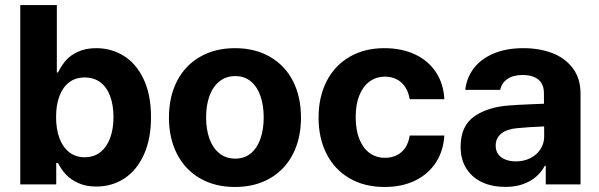

<svg xmlns="http://www.w3.org/2000/svg" viewBox="-20 -727 2362 757"><path d="M59.9 -707H204.1V-441.3H208.7Q223.3 -470.1 240.4 -489.6Q257.5 -509 287.7 -523.1Q318 -537.1 359.3 -537.1Q419.6 -537.1 468.7 -506.4Q517.7 -475.7 546.6 -414.2Q575.4 -352.8 575.4 -264.8Q575.4 -178.9 547.1 -116.9Q518.8 -55 470 -23.2Q421.2 8.5 359.2 8.5Q318.8 8.5 288.9 -5.2Q258.9 -18.8 240.5 -38.4Q222 -57.9 208.7 -84.4H201.7V0H59.9ZM313.9 -107Q350 -107 375.5 -127Q401.1 -147 414.2 -182.8Q427.4 -218.5 427.4 -265.6Q427.4 -312.3 414.4 -347.6Q401.5 -382.9 375.9 -402.3Q350.4 -421.6 313.9 -421.6Q278.2 -421.6 253 -402.7Q227.9 -383.8 214.5 -348.7Q201.1 -313.6 201.1 -265.6Q201.1 -217.7 214.5 -181.9Q227.9 -146.2 253.3 -126.6Q278.6 -107 313.9 -107Z M646.1 -263.2Q646.1 -345.3 677.8 -407Q709.4 -468.8 768.5 -502.9Q827.5 -537.1 906.6 -537.1Q985.6 -537.1 1044.7 -502.9Q1103.8 -468.8 1135.3 -407Q1166.7 -345.3 1166.7 -263.2Q1166.7 -182.2 1135.3 -120.2Q1103.8 -58.2 1044.7 -24Q985.6 10.2 906.6 10.2Q827.5 10.2 768.5 -24Q709.4 -58.2 677.8 -120.2Q646.1 -182.2 646.1 -263.2ZM1019.7 -264.4Q1019.7 -311.3 1007 -348.1Q994.4 -385 969.2 -406Q943.9 -427 907.7 -427Q870.8 -427 844.9 -406Q818.9 -385 805.7 -348.4Q792.6 -311.9 792.6 -264.4Q792.6 -216.9 805.7 -180.2Q818.9 -143.6 844.9 -122.6Q870.8 -101.6 907.7 -101.6Q943.9 -101.6 969.2 -122.6Q994.4 -143.6 1007 -180.5Q1019.7 -217.4 1019.7 -264.4Z M1236 -263.2Q1236 -344.4 1267.6 -406.4Q1299.3 -468.3 1357.9 -502.7Q1416.5 -537.1 1495.6 -537.1Q1563.8 -537.1 1616.4 -512.5Q1669 -487.8 1699 -442Q1729 -396.2 1731.9 -335.8H1595.4Q1591.2 -362.3 1578.5 -382.5Q1565.8 -402.7 1545.4 -413.7Q1525.1 -424.7 1498.1 -424.7Q1463.4 -424.7 1437.4 -405.9Q1411.4 -387 1396.9 -351.4Q1382.4 -315.8 1382.4 -265.6Q1382.4 -215 1396.7 -179Q1411 -143 1437 -123.9Q1462.9 -104.8 1498.1 -104.8Q1523.8 -104.8 1544.4 -115Q1565 -125.2 1578.2 -145.1Q1591.4 -165 1595.4 -192.7H1731.9Q1728.4 -132.7 1698.9 -86.8Q1669.3 -40.9 1617.5 -15.4Q1565.6 10.2 1496.4 10.2Q1416.5 10.2 1357.5 -24.4Q1298.4 -59 1267.2 -121Q1236 -183 1236 -263.2Z M2063.6 -225.3 2016.7 -221.4Q1978.2 -218 1956.2 -200.2Q1934.3 -182.4 1934.3 -152.6Q1934.3 -133 1944.3 -119.1Q1954.3 -105.2 1972.5 -98Q1990.7 -90.7 2013.6 -90.7Q2046.2 -90.7 2071.7 -103.8Q2097.1 -116.9 2111.4 -139.5Q2125.6 -162.1 2125.6 -189.6L2124.5 -360.7Q2124.5 -383.3 2114.9 -399.2Q2105.4 -415.1 2086.2 -423.2Q2067.1 -431.3 2040.4 -431.3Q2004.1 -431.3 1981.1 -415.9Q1958.1 -400.5 1952.2 -372.7H1814.5Q1819.3 -419.5 1847.4 -456.9Q1875.5 -494.3 1925.5 -515.7Q1975.6 -537.1 2043.7 -537.1Q2105.6 -537.1 2156.2 -518.2Q2206.8 -499.3 2237.8 -458.9Q2268.9 -418.5 2268.9 -357.3V0H2131.7V-73.4H2127.8Q2114.7 -48.4 2093.3 -30Q2071.9 -11.5 2041.7 -0.8Q2011.5 9.9 1972.4 9.9Q1921 9.9 1881.4 -8.2Q1841.8 -26.4 1819 -62.1Q1796.1 -97.8 1796.1 -148.2Q1796.1 -231.2 1850.8 -268.7Q1905.5 -306.3 1993.1 -311.6Q2007.9 -313.1 2083.6 -316.4L2131.5 -318.3L2132.5 -229Q2112.6 -228.4 2063.6 -225.3Z"/></svg>

Font: WEMIX Pretendard Variable
Style: Regular
Weight: 400
Designer: Base glyphs from Inter by Rasmus Andersson; Hangeul glyphs from Noto Sans CJK(Source Han Sans) by Jang Soo-young and Kan
Foundry: Kil Hyung-jin
Version: Version 1.000;Glyphs 3.2 (3208)